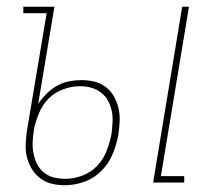

<svg xmlns="http://www.w3.org/2000/svg" viewBox="-20 -540 640 568"><path d="M433 0 519 -520H539L456 -19H525V0ZM172 8Q152 8 133 3.5Q114 -1 99 -12.5Q84 -24 74 -40.5Q64 -57 59.5 -75.5Q55 -94 56 -114.5Q57 -135 60 -155L118 -501H49V-520H141L93 -233Q104 -249 118 -263Q132 -277 149 -286.5Q166 -296 184.5 -299.5Q203 -303 221 -303Q241 -303 259.5 -298.5Q278 -294 293 -282.5Q308 -271 317 -255Q326 -239 330.5 -220Q335 -201 334 -181Q333 -161 330 -141Q325 -113 313.5 -85Q302 -57 280.5 -35Q259 -13 230 -2.5Q201 8 172 8ZM173 -11Q198 -11 223.5 -20.5Q249 -30 267.5 -49.5Q286 -69 295.5 -94Q305 -119 310 -144Q312 -161 313 -178.5Q314 -196 310.5 -212Q307 -228 299.5 -242Q292 -256 279 -266Q266 -276 250 -280.5Q234 -285 217 -285Q193 -285 167.5 -276Q142 -267 123.5 -248Q105 -229 95 -204.5Q85 -180 80 -155V-152Q77 -135 76.5 -118Q76 -101 79.5 -84.5Q83 -68 90.5 -53.5Q98 -39 110.5 -29Q123 -19 139.5 -15Q156 -11 173 -11Z"/></svg>

Font: Iosevka HT Thin Extended
Style: Italic
Weight: 100
Width: 7
Italic angle: -9°
Monospace: yes
Designer: Belleve Invis
Foundry: Belleve Invis
Version: Version 32.3.0; ttfautohint (v1.8.4)